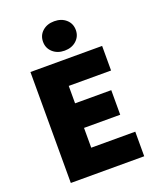

<svg xmlns="http://www.w3.org/2000/svg" viewBox="-157 -963 871 1057"><g transform="rotate(-20 278.0 -434.0)"><path d="M72 0V-650H492V-506H244V-404H456V-260H244V-144H502V0ZM290 -696Q248 -696 221 -720.5Q194 -745 194 -782Q194 -820 221 -844Q248 -868 290 -868Q332 -868 359 -844Q386 -820 386 -782Q386 -745 359 -720.5Q332 -696 290 -696Z"/></g></svg>

Font: Mada Black
Style: Regular
Weight: 900
Designer: Khaled Hosny
Version: Version 1.5